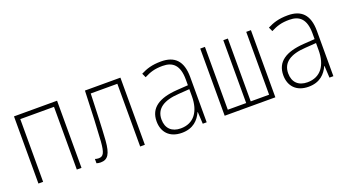

<svg xmlns="http://www.w3.org/2000/svg" viewBox="-44 -977 2589 1424"><g transform="rotate(-20 1250.0 -264.5)"><path d="M80 0H117V-495H383V0H420V-530H80Z M568 11C625 11 649 -26 657 -129C665 -248 667 -328 673 -495H883V0H920V-530H640C633 -334 630 -252 622 -134C615 -48 602 -23 565 -23C554 -23 544 -25 536 -28V6C545 9 556 11 568 11Z M1210 11C1300 11 1345 -39 1370 -94H1372L1377 0H1408V-357C1408 -486 1349 -540 1244 -540C1171 -540 1128 -525 1082 -502L1097 -469C1144 -493 1180 -505 1243 -505C1323 -505 1371 -464 1371 -351V-306L1281 -300C1141 -290 1061 -240 1061 -133C1061 -49 1112 11 1210 11ZM1213 -23C1143 -23 1100 -63 1100 -134C1100 -220 1167 -262 1285 -269L1371 -275V-219C1371 -100 1317 -23 1213 -23Z M1550 0H1950V-530H1913V-34H1768V-530H1732V-34H1587V-530H1550Z M2210 11C2300 11 2345 -39 2370 -94H2372L2377 0H2408V-357C2408 -486 2349 -540 2244 -540C2171 -540 2128 -525 2082 -502L2097 -469C2144 -493 2180 -505 2243 -505C2323 -505 2371 -464 2371 -351V-306L2281 -300C2141 -290 2061 -240 2061 -133C2061 -49 2112 11 2210 11ZM2213 -23C2143 -23 2100 -63 2100 -134C2100 -220 2167 -262 2285 -269L2371 -275V-219C2371 -100 2317 -23 2213 -23Z"/></g></svg>

Font: Noto Sans Mono ExtraCondensed ExtraLight
Style: Regular
Weight: 200
Width: 2
Designer: Monotype Design Team
Foundry: Monotype Imaging Inc.
Version: Version 2.014